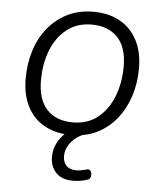

<svg xmlns="http://www.w3.org/2000/svg" viewBox="-50 -538 648 773"><g transform="rotate(5 273.5 -151.5)"><path d="M250 8Q188 8 142.5 -17Q97 -42 72.5 -89.5Q48 -137 48 -203Q48 -262 64.5 -315Q81 -368 113.5 -408Q146 -448 192 -471Q238 -494 297 -494Q359 -494 404.5 -468.5Q450 -443 474.5 -395.5Q499 -348 499 -283Q499 -223 482 -170.5Q465 -118 432.5 -77.5Q400 -37 354.5 -14.5Q309 8 250 8ZM252 -43Q312 -43 353 -76Q394 -109 415.5 -164Q437 -219 437 -285Q437 -363 399 -402.5Q361 -442 294 -442Q235 -442 193.5 -409Q152 -376 131 -321.5Q110 -267 110 -200Q110 -123 147.5 -83Q185 -43 252 -43ZM274 191Q228 191 204.5 166Q181 141 181 103Q181 58 209.5 22.5Q238 -13 284 -34L306 0Q280 10 263.5 25Q247 40 238 57.5Q229 75 229 95Q229 119 242.5 133.5Q256 148 283 148Q292 148 301 146.5Q310 145 321 142Q332 138 337.5 142.5Q343 147 344.5 155Q346 163 343.5 170.5Q341 178 333 181Q320 186 303.5 188.5Q287 191 274 191Z"/></g></svg>

Font: Nunito ExtraLight Light
Style: Italic
Weight: 300
Italic angle: -9°
Version: Version 3.602